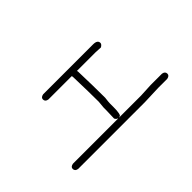

<svg xmlns="http://www.w3.org/2000/svg" viewBox="-35 -673 1069 1069"><g transform="rotate(-45 500.0 -138.0)"><path d="M298.8 -353.5H691.4Q726.6 -353.5 726.6 -330.1Q726.6 -320.3 710.9 -310.5Q684.6 -312.5 671.9 -312.5H523.4Q523.4 -310.5 525.4 -306.6Q529.3 -181.2 529.3 -95.7Q525.4 -64.9 525.4 -54.7V-27.3Q525.4 35.2 511.7 35.2H507.8V37.1H679.7Q688 37.1 757.8 33.2H847.7Q869.1 36.6 869.1 54.7Q869.1 70.3 847.7 74.2H777.3Q680.7 78.1 668 78.1H142.6Q121.1 74.7 121.1 56.6Q121.1 41 142.6 37.1H498V35.2Q490.2 35.2 482.4 21.5Q484.4 -20.5 484.4 -41V-62.5Q484.4 -70.8 488.3 -105.5Q488.3 -175.3 484.4 -306.6Q482.4 -310.5 482.4 -312.5H298.8Q277.3 -315.9 277.3 -334Q277.3 -349.6 298.8 -353.5Z"/></g></svg>

Font: CEF Fonts CJK
Style: Regular
Weight: 400
Designer: PartyBoss (派对大魔王)
Version: Release 2.25